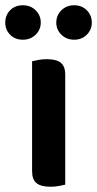

<svg xmlns="http://www.w3.org/2000/svg" viewBox="-54 -702 369 730"><path d="M138 8Q102 8 85 -5.5Q68 -19 68 -51V-469Q76 -471 91 -474Q106 -477 124 -477Q160 -477 177 -463.5Q194 -450 194 -418V0Q186 2 171 5Q156 8 138 8ZM101 -616Q101 -589 81.5 -570Q62 -551 33 -551Q3 -551 -15.5 -570Q-34 -589 -34 -616Q-34 -644 -15.5 -663Q3 -682 33 -682Q62 -682 81.5 -663Q101 -644 101 -616ZM295 -616Q295 -589 276 -570Q257 -551 228 -551Q199 -551 179.5 -570Q160 -589 160 -616Q160 -644 179.5 -663Q199 -682 228 -682Q257 -682 276 -663Q295 -644 295 -616Z"/></svg>

Font: Baloo Tammudu 2 SemiBold
Style: Regular
Weight: 600
Designer: Maithili Shingre, Omkar Shende and Ek Type
Foundry: Ek Type
Version: Version 1.640;hotconv 1.0.111;makeotfexe 2.5.65597; ttfautoh